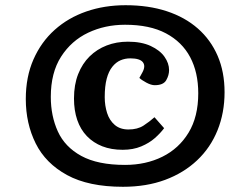

<svg xmlns="http://www.w3.org/2000/svg" viewBox="-20 -705 952 737"><path d="M452 12Q320 12 237.5 -33Q155 -78 117 -154.5Q79 -231 79 -325Q79 -410 108.5 -477Q138 -544 190 -590.5Q242 -637 311.5 -661Q381 -685 462 -685Q550 -685 620 -662Q690 -639 739.5 -595.5Q789 -552 815.5 -490.5Q842 -429 842 -351Q842 -272 815 -205Q788 -138 736.5 -89.5Q685 -41 613.5 -14.5Q542 12 452 12ZM451 -130Q407 -130 372.5 -143.5Q338 -157 313.5 -182.5Q289 -208 276.5 -244.5Q264 -281 264 -327Q264 -380 280 -420.5Q296 -461 324 -488.5Q352 -516 389.5 -530.5Q427 -545 471 -545Q523 -545 558.5 -528.5Q594 -512 611.5 -487Q629 -462 629 -436Q629 -416 618 -397Q607 -378 574 -378Q560 -378 541.5 -388Q523 -398 515 -406L526 -426Q540 -451 528.5 -466Q517 -481 480 -481Q460 -481 442.5 -473.5Q425 -466 411 -448.5Q397 -431 389.5 -402.5Q382 -374 382 -332Q382 -300 391 -271.5Q400 -243 420.5 -225.5Q441 -208 473 -208Q508 -208 531 -223Q554 -238 573 -255L610 -213Q596 -194 574.5 -175Q553 -156 522 -143Q491 -130 451 -130ZM460 -72Q540 -72 603.5 -103.5Q667 -135 704 -196Q741 -257 741 -347Q741 -427 710 -485.5Q679 -544 617 -577Q555 -610 460 -610Q383 -610 318.5 -579.5Q254 -549 214.5 -487.5Q175 -426 175 -333Q175 -260 202 -200.5Q229 -141 292 -106.5Q355 -72 460 -72Z"/></svg>

Font: Literata 18pt Black
Style: Italic
Weight: 900
Italic angle: -2°
Designer: Latin by Veronika Burian and Jose Scaglione. Greek by Irene Vlachou. Cyrillic by Vera Evstafieva
Foundry: TypeTogether
Version: Version 3.103;gftools[0.9.29]